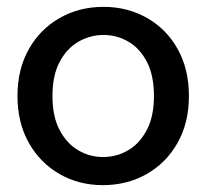

<svg xmlns="http://www.w3.org/2000/svg" viewBox="-20 -528 602 560"><path d="M280 12Q210 12 153.5 -20.5Q97 -53 64 -111.5Q31 -170 31 -248Q31 -326 64 -384.5Q97 -443 154 -475.5Q211 -508 282 -508Q352 -508 409 -475.5Q466 -443 498.5 -384.5Q531 -326 531 -248Q531 -170 498 -111.5Q465 -53 408 -20.5Q351 12 280 12ZM280 -70Q320 -70 353.5 -89.5Q387 -109 408 -148.5Q429 -188 429 -248Q429 -308 408.5 -347.5Q388 -387 354.5 -406.5Q321 -426 282 -426Q243 -426 209 -406.5Q175 -387 154 -347.5Q133 -308 133 -248Q133 -188 154 -148.5Q175 -109 208.5 -89.5Q242 -70 280 -70Z"/></svg>

Font: DM Sans 36pt Medium
Style: Regular
Weight: 500
Designer: Colophon Foundry, Jonny Pinhorn
Foundry: Colophon Foundry
Version: Version 4.004;gftools[0.9.30]